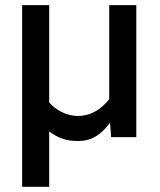

<svg xmlns="http://www.w3.org/2000/svg" viewBox="-20 -532 619 745"><path d="M508.8 0H411.1L407.2 -56.2Q380.9 -20.5 351.6 -2.7Q322.3 15.1 283.2 15.1Q266.6 15.1 252.2 13.2Q237.8 11.2 224.4 6.8Q210.9 2.4 197.8 -4.6Q184.6 -11.7 170.9 -22V192.9H65.9V-512.2H170.9V-134.8Q179.7 -124 191.9 -114.5Q204.1 -105 218.5 -97.7Q232.9 -90.3 249.3 -86.2Q265.6 -82 282.2 -82Q351.6 -82 403.8 -147V-512.2H508.8Z"/></svg>

Font: Lorenzo Sans Medium
Style: Regular
Weight: 500
Foundry: Intel Corporation
Version: Version 1.00; ttfautohint (v1.5)